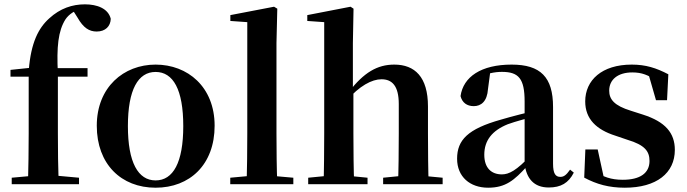

<svg xmlns="http://www.w3.org/2000/svg" viewBox="-20 -850 3170 886"><path d="M34.1 0H344.6V-29.9L231.5 -40.2H147.4L34.1 -29.9ZM109.1 0H250.8C248.1 -77.9 247.1 -156.8 247.1 -234.8V-511.3C240.9 -633.6 248.1 -707.1 282.3 -761C298 -784.1 326.5 -804.2 359.9 -808.7V-817H312.9V-808L337.9 -768.6C364.5 -721.6 391.5 -704.5 426.2 -704.5C466.5 -704.5 490.1 -728.9 491.1 -763.3C479.2 -811.2 427.8 -830 371.8 -830C313.7 -830 257.7 -811.5 207.3 -765.3C157.4 -720.6 122.9 -653.2 112.8 -526.6L112.1 -516.1L159.5 -541.2L28.4 -527.5V-496.1H112.4V-234.8C112.4 -156.8 111.1 -77.9 109.1 0ZM180.6 -496.1H384V-535.7H180.6Z M698 16.2C855.7 16.2 970.4 -90.2 970.4 -269.8C970.4 -449.1 846 -551.9 698 -551.9C550.7 -551.9 426.6 -447.6 426.6 -269.8C426.6 -92.4 539.5 16.2 698 16.2ZM698 -17.5C617.3 -17.5 570.2 -100.3 570.2 -268.1C570.2 -436.6 617.3 -518 698 -518C779.2 -518 825.7 -436.6 825.7 -268.1C825.7 -100.3 779.2 -17.5 698 -17.5Z M1042.5 0H1333.6V-29.9L1217 -40.2H1154.2L1042.5 -29.9ZM1118.1 0H1259.6C1256.8 -69.9 1255.8 -159.6 1255.8 -234.8V-650.9L1259.6 -810L1244.6 -819L1043 -780.3V-753.3L1121.1 -747.8V-234.8C1121.1 -159.6 1120.1 -69.9 1118.1 0Z M1402.2 0H1676V-29.9L1571.6 -40.2H1507.8L1402.2 -29.9ZM1473.1 0H1614.6C1611.8 -50.2 1610.8 -165.6 1610.8 -234.8V-429.3L1608.4 -442.8V-650.9L1611.4 -810L1597.6 -819L1398 -780.3V-753.3L1476.1 -747.8V-234.8C1476.1 -165.6 1475.1 -50.2 1473.1 0ZM1748 0H2022.6V-29.9L1914.2 -40.2H1851.9L1748 -29.9ZM1816.5 0H1958.2C1955.9 -50.2 1954.9 -162.8 1954.9 -234.8V-358.8C1954.9 -495.1 1894 -551.9 1799.5 -551.9C1720.3 -551.9 1659.1 -514.9 1590.3 -426.7H1549.3L1578.2 -384.1C1639.1 -454.5 1696.1 -484.2 1740.5 -484.2C1789.1 -484.2 1820.2 -454.1 1820.2 -369.8V-234.8C1820.2 -162.8 1819.2 -50.2 1816.5 0Z M2232.6 16.2C2313.4 16.2 2353.5 -18.5 2411.7 -82.4H2446.8L2431.3 -135.5C2363.4 -62.3 2328.2 -45.3 2296 -45.3C2247.3 -45.3 2214.8 -75.1 2214.8 -135.9C2214.8 -202.7 2251.7 -247.7 2323.1 -276.7C2358.3 -289.6 2416.3 -304.9 2470 -318.9V-344.4C2416.7 -331.6 2343.3 -313.4 2291.4 -297.9C2139 -255.1 2089.3 -204.1 2089.3 -117.6C2089.3 -33.9 2149.1 16.2 2232.6 16.2ZM2512.1 15.2C2568.2 15.2 2603.5 -5.4 2627.9 -53.4L2610.7 -67.2C2592.5 -41.2 2581.3 -33.8 2565.7 -33.8C2543.7 -33.8 2532.1 -48.4 2532.1 -94.8V-356.2C2532.1 -494.2 2474.2 -551.9 2341.1 -551.9C2200.4 -551.9 2117.8 -495.7 2105.2 -406.5C2112.9 -376.3 2134.6 -360.2 2166.3 -360.2C2199.7 -360.2 2228.1 -381.6 2231.9 -439.2L2242.1 -516.3L2179.8 -491.2C2227.9 -510.9 2261.8 -518.3 2296 -518.3C2373.1 -518.3 2400.9 -487.8 2400.9 -381.4V-94C2409 -26.4 2443.7 15.2 2512.1 15.2Z M2863.3 16.2C3009.7 16.2 3094.1 -51.5 3094.1 -158.3C3094.1 -236.2 3050.5 -288 2946.9 -321.1L2890.8 -339.1C2814.5 -362.6 2791.2 -391.5 2791.2 -431.8C2791.2 -482.7 2831 -515.8 2897.8 -515.8C2942.2 -515.8 2970.7 -503.8 3011 -477V-507.8L2968.6 -521.5L3007.1 -387.7H3058.1L3064.1 -507.2C3008 -536.5 2959.7 -551.9 2895.2 -551.9C2757.4 -551.9 2680.5 -480 2680.5 -382C2680.5 -300.5 2732.7 -251.5 2819.7 -223.9L2875.5 -204.9C2956.1 -180.9 2977.2 -151.4 2977.2 -107.2C2977.2 -51.4 2934.2 -20.4 2853.8 -20.4C2799.7 -20.4 2763.1 -33.6 2720.6 -62V-26L2768.6 -20.6L2738.1 -160.4H2681.2L2675.9 -30.3C2733.2 0.3 2789.9 16.2 2863.3 16.2Z"/></svg>

Font: Source Han Serif TW VF
Style: Regular
Weight: 250
Designer: Ryoko NISHIZUKA 西塚涼子 (kana & ideographs); Frank Grießhammer (Latin, Greek & Cyrillic); Wenlong ZHANG 张文龙 (bopomofo); San
Foundry: Adobe
Version: Version 2.002;hotconv 1.1.0;makeotfexe 2.6.0